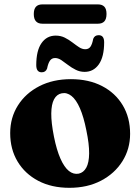

<svg xmlns="http://www.w3.org/2000/svg" viewBox="-20 -862 654 895"><path d="M310.5 -493Q393.5 -493 455.5 -461Q517.5 -429 552 -371.5Q586.5 -314 586.5 -238Q586.5 -167.5 550.5 -110.2Q514.5 -53 451 -19.8Q387.5 13.5 303.5 13.5Q220.5 13.5 158.5 -19Q96.5 -51.5 62 -109Q27.5 -166.5 27.5 -241.5Q27.5 -313.5 63.5 -370.5Q99.5 -427.5 163.2 -460.2Q227 -493 310.5 -493ZM347 -52.5Q369.5 -57.5 382.2 -80.5Q395 -103.5 395.5 -146.8Q396 -190 382.5 -254.5Q370 -317.5 352.5 -357.5Q335 -397.5 313.2 -414.8Q291.5 -432 267.5 -427Q244.5 -422.5 232 -399.2Q219.5 -376 219 -333.2Q218.5 -290.5 231.5 -225Q244 -162.5 261.8 -122.5Q279.5 -82.5 301 -65.2Q322.5 -48 347 -52.5ZM374.5 -527Q352 -527 332.8 -536.8Q313.5 -546.5 297 -559.2Q280.5 -572 265.8 -581.8Q251 -591.5 237 -591.5Q221.5 -591.5 213 -579.5Q204.5 -567.5 199.5 -542.5Q193 -525 174.5 -525Q149 -525 149 -558.5Q149 -626 173.5 -661Q198 -696 239.5 -696Q263 -696 282 -686.5Q301 -677 317.5 -664.2Q334 -651.5 348.5 -642Q363 -632.5 377.5 -632.5Q393.5 -632.5 401.8 -644.5Q410 -656.5 414.5 -681Q421 -698 440 -698Q465.5 -698 465.5 -665Q465.5 -597.5 440.8 -562.2Q416 -527 374.5 -527ZM137.5 -796.5Q137.5 -820 147.8 -830.8Q158 -841.5 177 -841.5H437Q456 -841.5 466.2 -831Q476.5 -820.5 476.5 -797Q476.5 -773 466.2 -762.2Q456 -751.5 437 -751.5H177Q158 -751.5 147.8 -762.5Q137.5 -773.5 137.5 -796.5Z"/></svg>

Font: Fraunces ExtraBold
Style: Regular
Weight: 800
Version: Version 1.000;[b76b70a41]